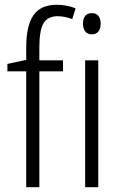

<svg xmlns="http://www.w3.org/2000/svg" viewBox="-20 -785 508 805"><path d="M145 -486V0H90V-486H11V-517L90 -534V-587Q90 -678 120.5 -721.5Q151 -765 218 -765Q260 -765 297 -750L283 -705Q250 -717 222 -717Q180 -717 162.5 -687.5Q145 -658 145 -587V-532H244V-486ZM402 -686Q402 -665 392.5 -653Q383 -641 365 -641Q347 -641 337.5 -653Q328 -665 328 -686Q328 -707 337.5 -718.5Q347 -730 365 -730Q383 -730 392.5 -718.5Q402 -707 402 -686ZM392 0H337V-532H392Z"/></svg>

Font: Noto Sans Display Light Narrow
Style: Regular
Weight: 300
Width: 4
Designer: Monotype Design team
Foundry: Monotype Imaging Inc.
Version: Version 1.000